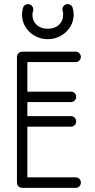

<svg xmlns="http://www.w3.org/2000/svg" viewBox="-20 -909 459 929"><path d="M345.9 -51Q356.6 -51 364 -43.6Q371.4 -36.2 371.4 -25.5Q371.4 -14.8 364 -7.4Q356.6 0 345.9 0H91.2Q62 0 62 -29.2V-629.8Q62 -659 91.2 -659H345.9Q356.6 -659 364 -651.6Q371.4 -644.2 371.4 -634.1Q371.4 -623.8 364 -616.2Q356.6 -608.6 345.9 -608.6H112.4V-51ZM323.8 -347.1Q333.9 -347.1 341.2 -339.8Q348.6 -332.4 348.6 -321.6Q348.6 -310.9 341.2 -303.5Q333.9 -296.1 323.8 -296.1H87.5Q76.8 -296.1 69.4 -303.5Q62 -310.9 62 -321.6Q62 -332.4 69.4 -339.8Q76.8 -347.1 87.5 -347.1ZM323.8 -465.5Q333.9 -465.5 341.2 -458.4Q348.6 -451.4 348.6 -440.6Q348.6 -429.9 341.2 -422.5Q333.9 -415.1 323.8 -415.1H87.5Q76.8 -415.1 69.4 -422.5Q62 -429.9 62 -440.6Q62 -451.4 69.4 -458.4Q76.8 -465.5 87.5 -465.5ZM283.8 -854.5Q283 -857 282.4 -859.1Q281.9 -861.1 281.9 -863.6Q281.9 -873.8 289.2 -881.4Q296.6 -889.1 307.4 -889.1Q315.6 -889.1 322.1 -884.5Q328.5 -879.9 331.4 -872.8Q333.5 -865.6 335.1 -856.1Q336.6 -846.6 336.6 -838.5Q336.6 -806.5 319.7 -779.2Q302.8 -751.9 274.4 -735.7Q246.1 -719.5 211.5 -719.5Q176.9 -719.5 148.6 -735.4Q120.2 -751.2 103.3 -778.4Q86.4 -805.5 86.4 -838.5Q86.4 -846.6 87.8 -855.2Q89.1 -863.8 91.1 -870.1Q93 -878.8 100 -883.9Q107 -889.1 115.6 -889.1Q126 -889.1 133.6 -881.4Q141.1 -873.8 141.1 -863Q141.1 -861.5 140.8 -859.9Q140.4 -858.2 140.4 -857.1Q138.4 -851.5 137.6 -845.8Q136.8 -840 136.8 -838.5Q136.8 -807.8 157.3 -788.8Q177.9 -769.9 211.5 -769.9Q245.1 -769.9 265.4 -789.1Q285.6 -808.4 285.6 -838.5Q285.6 -842.6 285 -846.7Q284.4 -850.8 283.8 -854.5Z"/></svg>

Font: Libertine-Super Thin
Style: Regular
Weight: 100
Designer: Bastien Sozeau
Foundry: NBR — Bastien Sozeau
Version: Version 2.003;gftools[0.9.33]